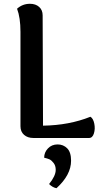

<svg xmlns="http://www.w3.org/2000/svg" viewBox="-20 -728 538 1013"><path d="M205 -647 207 -65Q345 -67 457 -112Q472 -103 477.5 -75.5Q483 -48 475.5 -24Q468 0 450 0H156Q126 0 107 -16.5Q88 -33 88 -62V-560Q88 -635 70 -682Q99 -708 138 -708Q168 -708 186.5 -691.5Q205 -675 205 -647ZM278 265Q257 261 239 243Q274 200 274 168Q274 146 262.5 131.5Q251 117 240.5 112.5Q230 108 213 104Q213 76 233 55Q253 34 284 34Q314 34 334.5 54.5Q355 75 355 120Q355 195 278 265Z"/></svg>

Font: Arima Koshi Semi Bold
Style: Regular
Weight: 600
Designer: Joana Correia and Natanael Gama
Foundry: NDISCOVER
Version: Version 1.019;PS 001.019;hotconv 1.0.88;makeotf.lib2.5.64775